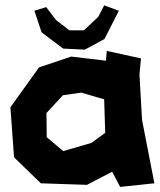

<svg xmlns="http://www.w3.org/2000/svg" viewBox="-20 -695 605 728"><path d="M218.8 -334 288.1 -343.8 375 -318.4 378.9 -191.4 327.1 -153.3 219.7 -122.1 157.2 -174.8 156.2 -266.6ZM381.8 -464.8 250 -480.5 127.9 -439.5 19.5 -288.1 33.2 -98.6 134.8 0 309.6 5.9 405.3 -43.9 435.5 13.7 565.4 0 518.6 -240.2 508.8 -413.1 514.6 -473.6 384.8 -502ZM155.3 -668 110.4 -654.3 137.7 -572.3 219.7 -510.7 301.8 -506.8 376 -546.9 430.7 -654.3 375 -674.8 352.5 -630.9 297.9 -580.1H243.2L192.4 -619.1Z"/></svg>

Font: MaokenAssortedSans-TC
Style: Regular
Weight: 500
Version: Version 0.83